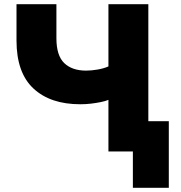

<svg xmlns="http://www.w3.org/2000/svg" viewBox="-20 -725 867 919"><path d="M616 174V0H499V-247Q485 -241 463 -236.5Q441 -232 416 -229Q391 -226 364 -226Q221 -226 140 -301.5Q59 -377 59 -531V-705H250V-542Q250 -459 287.5 -423Q325 -387 392 -387Q417 -387 446.5 -392Q476 -397 499 -407V-705H690V-145H788V174Z"/></svg>

Font: Nunito Sans 8pt Black
Style: Regular
Weight: 900
Version: Version 3.101;gftools[0.9.27]